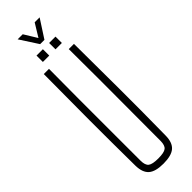

<svg xmlns="http://www.w3.org/2000/svg" viewBox="-343 -1037 1044 1044"><g transform="rotate(-45 179.0 -514.5)"><path d="M179 5Q117.5 5 90.8 -18.5Q64 -42 63 -95Q61 -274.5 61.2 -447.8Q61.5 -621 63 -800H103Q102 -680.5 101.8 -564Q101.5 -447.5 101.8 -331Q102 -214.5 102 -95Q102 -60 118 -47.5Q134 -35 179 -35Q224 -35 239.5 -47.5Q255 -60 255 -95Q255 -214.5 255.5 -331Q256 -447.5 256 -564Q256 -680.5 255 -800H295Q296.5 -621 297 -447.8Q297.5 -274.5 295 -95Q294.5 -42 267.5 -18.5Q240.5 5 179 5ZM203 -850V-899H252V-850ZM106 -850V-899H155V-850ZM164 -929 96 -1034H135L181 -959L227 -1034H265L197 -929Z"/></g></svg>

Font: Big Shoulders Text SC Thin
Style: Regular
Weight: 100
Designer: Patric King
Foundry: XO Type Co
Version: Version 2.002